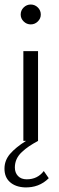

<svg xmlns="http://www.w3.org/2000/svg" viewBox="-31 -623 261 849"><path d="M60.5 -558.6Q60.5 -577.1 73.7 -590.1Q86.9 -603 105 -603Q123 -603 136.2 -590.1Q149.4 -577.1 149.4 -558.6Q149.4 -541 136.2 -528.1Q123 -515.1 105 -515.1Q86.9 -515.1 73.7 -528.1Q60.5 -541 60.5 -558.6ZM162.6 133.3 184.6 165Q141.6 208 77.6 205.6Q37.1 203.6 12.9 182.1Q-11.2 160.6 -11.2 123Q-11.2 86.4 13.4 57.6Q38.1 28.8 84 0H72.3V-397H137.2V0Q113.3 13.2 97.4 23.9Q81.5 34.7 65.9 49.1Q50.3 63.5 42.5 80.6Q34.7 97.7 34.7 117.7Q34.7 140.6 48.6 155.3Q62.5 169.9 87.4 169.9Q134.8 169.9 162.6 133.3Z"/></svg>

Font: Now
Style: Regular
Weight: 400
Designer: Alfredo Marco Pradil
Foundry: Alfredo Marco Pradil
Version: Version 1.200;hotconv 1.0.109;makeotfexe 2.5.65596